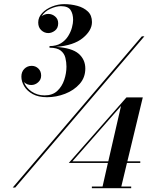

<svg xmlns="http://www.w3.org/2000/svg" viewBox="-20 -830 740 952"><path d="M403 -490Q403 -445.5 374.8 -413.8Q346.5 -382 302.8 -365Q259 -348 213 -348Q170.5 -348 142.2 -363.5Q114 -379 100 -402.5Q86 -426 86 -450Q86 -474 100.8 -488.8Q115.5 -503.5 137 -503.5Q156.5 -503.5 170.2 -490.2Q184 -477 184 -455Q184 -435 169 -421.8Q154 -408.5 135 -408.5Q114 -408.5 99 -423Q109 -395 136.8 -376Q164.5 -357 201 -357Q240 -357 263.8 -379Q287.5 -401 298.5 -434Q309.5 -467 309.5 -499.5Q309.5 -521.5 304.2 -543.2Q299 -565 281 -579.2Q263 -593.5 225.5 -593.5V-601.5Q259.5 -601.5 282 -615.5Q304.5 -629.5 317.8 -650.8Q331 -672 336.8 -693.8Q342.5 -715.5 342.5 -731Q342.5 -761.5 329.8 -780.5Q317 -799.5 282 -799.5Q258.5 -799.5 229.8 -786.5Q201 -773.5 186.5 -749.5Q201.5 -761 219.5 -761Q238.5 -761 253.5 -748.2Q268.5 -735.5 268.5 -714.5Q268.5 -690.5 252.5 -678.2Q236.5 -666 219.5 -666Q200 -666 184.8 -680Q169.5 -694 169.5 -718.5Q169.5 -744.5 188.8 -765Q208 -785.5 237.8 -797.5Q267.5 -809.5 298.5 -809.5Q332 -809.5 363.5 -801Q395 -792.5 415.5 -773.2Q436 -754 436 -720.5Q436 -679 391 -641.8Q346 -604.5 257.5 -597.5Q336.5 -592.5 369.8 -563.8Q403 -535 403 -490ZM683.5 -650H696L55.5 100H43ZM630.5 95V103H435.5V95H488.5L515 -22H321L607 -347H688L611.5 -30H675.5V-22H609.5L581.5 95ZM339 -30H517L580 -304.5Z"/></svg>

Font: Bodoni* 16pt
Style: Bold Italic
Weight: 700
Italic angle: -13°
Version: Version 2.3